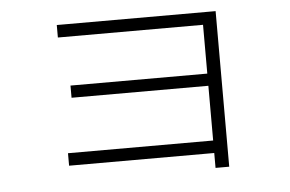

<svg xmlns="http://www.w3.org/2000/svg" viewBox="-42 -584 949 628"><g transform="rotate(-5 432.0 -270.5)"><path d="M641.6 -64.5H165V-105.5H641.6V-285.2H192.4V-325.2H641.6V-485.4H165V-526.4H686.5V-15.6H641.6Z"/></g></svg>

Font: Pretendard GOV ExtraLight
Style: Regular
Weight: 200
Designer: Base glyphs from Inter by Rasmus Andersson; Hangeul glyphs from Noto Sans CJK(Source Han Sans) by Jang Soo-young and Kan
Foundry: Kil Hyung-jin
Version: Version 1.309